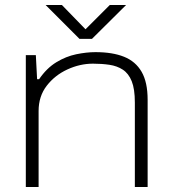

<svg xmlns="http://www.w3.org/2000/svg" viewBox="-20 -746 684 766"><path d="M83 0V-526H123L128 -430H136Q166 -474 204.5 -497.5Q243 -521 284 -529.5Q325 -538 361 -538Q429 -538 475 -519.5Q521 -501 545 -459.5Q569 -418 569 -348V0H518V-337Q518 -391 505.5 -422Q493 -453 470 -468Q447 -483 416.5 -487.5Q386 -492 351 -492Q299 -492 249 -469Q199 -446 166.5 -404Q134 -362 134 -303V0ZM162 -726H227L333 -617H309L418 -726H483L347 -591H297Z"/></svg>

Font: Archivo Expanded Thin
Style: Regular
Weight: 250
Width: 7
Designer: Hector Gatti
Foundry: Omnibus-Type
Version: Version 2.001